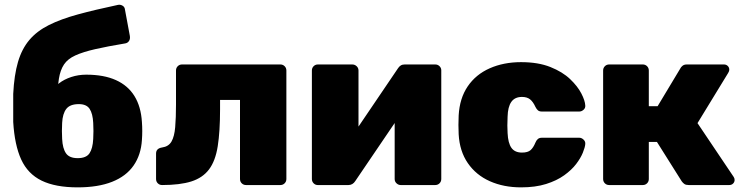

<svg xmlns="http://www.w3.org/2000/svg" viewBox="-20 -798 3205 828"><path d="M315 10Q219 10 159.5 -19Q100 -48 71.5 -110Q43 -172 37 -272Q37 -301 37 -333Q37 -365 37 -393Q41 -474 57.5 -530.5Q74 -587 106.5 -625.5Q139 -664 191 -690Q243 -716 316.5 -736Q390 -756 489 -777Q499 -779 508.5 -773.5Q518 -768 519 -756L540 -643Q542 -630 536.5 -621.5Q531 -613 521 -611Q443 -598 390.5 -586Q338 -574 305 -559Q272 -544 256 -520Q240 -496 234 -458.5Q228 -421 229 -365L204 -401Q213 -422 235 -439Q257 -456 287.5 -466Q318 -476 352 -476Q428 -476 480 -452.5Q532 -429 560 -383.5Q588 -338 592 -272Q595 -233 592 -194Q588 -130 556 -84Q524 -38 463.5 -14Q403 10 315 10ZM315 -116Q352 -116 366 -137Q380 -158 382 -199Q383 -212 383 -233Q383 -254 382 -268Q380 -308 366.5 -328.5Q353 -349 320 -349Q282 -349 266 -328.5Q250 -308 248 -268Q247 -254 247 -233Q247 -212 248 -199Q250 -158 264.5 -137Q279 -116 315 -116Z M679 0Q668 0 660.5 -7.5Q653 -15 653 -26V-136Q653 -158 679 -162Q707 -166 719.5 -187.5Q732 -209 735.5 -249.5Q739 -290 739 -347V-494Q739 -505 746.5 -512.5Q754 -520 765 -520H1189Q1200 -520 1207.5 -512.5Q1215 -505 1215 -494V-26Q1215 -15 1207.5 -7.5Q1200 0 1189 0H1041Q1030 0 1022.5 -7.5Q1015 -15 1015 -26V-367H929V-326Q929 -231 919 -167.5Q909 -104 881.5 -67.5Q854 -31 805 -15.5Q756 0 679 0Z M1350 0Q1340 0 1332.5 -7.5Q1325 -15 1325 -26V-494Q1325 -505 1332.5 -512.5Q1340 -520 1351 -520H1499Q1510 -520 1518 -512.5Q1526 -505 1526 -494V-154L1473 -174L1696 -503Q1701 -511 1708 -515.5Q1715 -520 1725 -520H1857Q1868 -520 1875.5 -512.5Q1883 -505 1883 -495V-26Q1883 -15 1875.5 -7.5Q1868 0 1857 0H1708Q1698 0 1690 -7.5Q1682 -15 1682 -26V-361L1736 -347L1512 -17Q1507 -9 1499.5 -4.5Q1492 0 1483 0Z M2227 10Q2152 10 2092.5 -16.5Q2033 -43 1997.5 -94.5Q1962 -146 1958 -219Q1957 -235 1957 -259Q1957 -283 1958 -300Q1962 -374 1997 -425.5Q2032 -477 2092 -503.5Q2152 -530 2227 -530Q2301 -530 2353.5 -509Q2406 -488 2438.5 -457Q2471 -426 2487 -395Q2503 -364 2504 -343Q2505 -332 2496.5 -324.5Q2488 -317 2478 -317H2317Q2306 -317 2300 -322Q2294 -327 2289 -337Q2279 -359 2266 -369.5Q2253 -380 2231 -380Q2200 -380 2185 -358.5Q2170 -337 2169 -295Q2167 -254 2169 -224Q2171 -181 2185.5 -160.5Q2200 -140 2231 -140Q2256 -140 2268 -150.5Q2280 -161 2289 -183Q2293 -193 2299.5 -198.5Q2306 -204 2317 -204H2478Q2488 -204 2496.5 -196Q2505 -188 2504 -177Q2503 -163 2493.5 -139.5Q2484 -116 2464.5 -90.5Q2445 -65 2413 -42Q2381 -19 2335 -4.5Q2289 10 2227 10Z M2607 0Q2596 0 2588.5 -7.5Q2581 -15 2581 -26V-494Q2581 -505 2588.5 -512.5Q2596 -520 2607 -520H2752Q2763 -520 2770.5 -512.5Q2778 -505 2778 -494V-340H2816L2914 -503Q2916 -508 2923 -514Q2930 -520 2942 -520H3102Q3112 -520 3118.5 -513.5Q3125 -507 3125 -498Q3125 -494 3123.5 -490Q3122 -486 3120 -483L2988 -267L3144 -35Q3148 -29 3148 -22Q3148 -13 3141.5 -6.5Q3135 0 3125 0H2950Q2938 0 2931.5 -4.5Q2925 -9 2920 -16L2813 -186H2778V-26Q2778 -15 2770.5 -7.5Q2763 0 2752 0Z"/></svg>

Font: Rubik Light ExtraBold
Style: Regular
Weight: 800
Version: Version 2.104